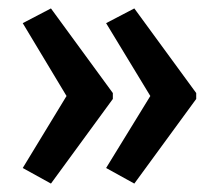

<svg xmlns="http://www.w3.org/2000/svg" viewBox="-20 -495 518 456"><path d="M446 -260 299 -59 232 -96 337 -267 232 -440 299 -475 446 -274ZM248 -260 101 -59 34 -96 138 -267 34 -440 101 -475 248 -274Z"/></svg>

Font: Noto Sans Lao UI ExtCond Med
Style: Regular
Weight: 500
Width: 2
Designer: Monotype Design Team
Foundry: Monotype Imaging Inc.
Version: Version 2.000; ttfautohint (v1.8.4.7-5d5b)